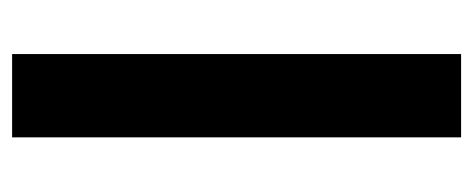

<svg xmlns="http://www.w3.org/2000/svg" viewBox="-258 -608 800 325"><g transform="rotate(-90 142.5 -446.0)"><path d="M213 -66H72V-826H213Z"/></g></svg>

Font: Noto Sans Malayalam UI SemiCondensed
Style: Bold
Weight: 700
Width: 4
Designer: Jelle Bosma - Monotype Design Team
Foundry: Monotype Imaging Inc.
Version: Version 2.104; ttfautohint (v1.8.4.7-5d5b)